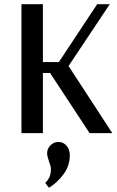

<svg xmlns="http://www.w3.org/2000/svg" viewBox="-20 -633 555 913"><path d="M218 -286H184V0H82V-613H184V-338H260L442 -613H502L306 -319L514 0H406ZM312 105Q312 155 282.5 195Q253 235 213 260L195 237Q210 222 216 207Q222 192 222 170Q222 157 213 135Q204 108 204 96Q204 74 220 58Q236 42 258 42Q281 42 296.5 60Q312 78 312 105Z"/></svg>

Font: Arya
Style: Regular
Weight: 400
Designer: Eduardo Rodriguez Tunni, Modular Infotech
Foundry: Eduardo Rodriguez Tunni, Modular Infotech
Version: Version 1.002